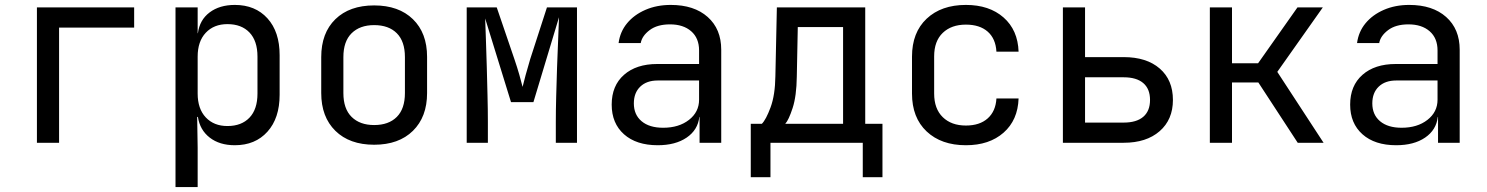

<svg xmlns="http://www.w3.org/2000/svg" viewBox="-20 -580 6040 780"><path d="M130 0V-550H525V-468H220V0Z M693 180V-550H783V-445H784Q791 -499 831.5 -529.5Q872 -560 934 -560Q1017 -560 1066.5 -505.5Q1116 -451 1116 -356V-195Q1116 -100 1066.5 -45Q1017 10 934 10Q872 10 832 -21Q792 -52 784 -105H781L783 20V180ZM904 -68Q961 -68 993.5 -102Q1026 -136 1026 -200V-350Q1026 -414 993.5 -448Q961 -482 904 -482Q849 -482 816 -447Q783 -412 783 -350V-200Q783 -138 816 -103Q849 -68 904 -68Z M1500 8Q1400 8 1342.5 -48.5Q1285 -105 1285 -202V-348Q1285 -446 1342.5 -502Q1400 -558 1500 -558Q1600 -558 1657.5 -502Q1715 -446 1715 -349V-202Q1715 -105 1657.5 -48.5Q1600 8 1500 8ZM1500 -72Q1559 -72 1592 -105Q1625 -138 1625 -202V-348Q1625 -412 1592 -445Q1559 -478 1500 -478Q1442 -478 1408.5 -445Q1375 -412 1375 -348V-202Q1375 -138 1408.5 -105Q1442 -72 1500 -72Z M1876 0V-550H1998L2070 -339Q2081 -307 2090 -275.5Q2099 -244 2103 -227Q2107 -244 2115.5 -275.5Q2124 -307 2134 -340L2202 -550H2324V0H2238V-85Q2238 -130 2239.5 -187.5Q2241 -245 2243 -305.5Q2245 -366 2247.5 -419.5Q2250 -473 2251 -510L2147 -165H2056L1951 -505Q1952 -471 1954 -420Q1956 -369 1957.5 -310Q1959 -251 1960.5 -192.5Q1962 -134 1962 -85V0Z M2652 10Q2565 10 2515 -34.5Q2465 -79 2465 -155Q2465 -232 2515 -276Q2565 -320 2650 -320H2820V-375Q2820 -425 2788 -453Q2756 -481 2702 -481Q2650 -481 2619 -457.5Q2588 -434 2583 -405H2493Q2499 -451 2527.5 -485.5Q2556 -520 2602 -540Q2648 -560 2705 -560Q2800 -560 2855 -511Q2910 -462 2910 -378V0H2822V-105H2821Q2815 -52 2769.5 -21Q2724 10 2652 10ZM2674 -61Q2738 -61 2779 -93Q2820 -125 2820 -175V-253H2652Q2607 -253 2581 -228Q2555 -203 2555 -160Q2555 -114 2586.5 -87.5Q2618 -61 2674 -61Z M3030 140V-77H3075Q3092 -94 3110.5 -144Q3129 -194 3130 -271L3136 -550H3495V-77H3565V140H3485V0H3110V140ZM3170 -77H3405V-470H3221L3217 -269Q3216 -190 3200 -141Q3184 -92 3170 -77Z M3904 10Q3804 10 3744.5 -46Q3685 -102 3685 -200V-350Q3685 -448 3744.5 -504Q3804 -560 3904 -560Q3999 -560 4057 -509Q4115 -458 4118 -370H4028Q4025 -423 3992.5 -451.5Q3960 -480 3904 -480Q3845 -480 3810 -446.5Q3775 -413 3775 -351V-200Q3775 -138 3810 -104Q3845 -70 3904 -70Q3960 -70 3992.5 -99Q4025 -128 4028 -180H4118Q4115 -92 4057 -41Q3999 10 3904 10Z M4298 0V-550H4388V-348H4545Q4638 -348 4691.5 -301.5Q4745 -255 4745 -174Q4745 -94 4691 -47Q4637 0 4545 0ZM4388 -82H4545Q4597 -82 4624.5 -105.5Q4652 -129 4652 -174Q4652 -219 4624.5 -242.5Q4597 -266 4545 -266H4388Z M4895 0V-550H4985V-323H5091L5251 -550H5354L5169 -288L5357 0H5252L5092 -245H4985V0Z M5652 10Q5565 10 5515 -34.5Q5465 -79 5465 -155Q5465 -232 5515 -276Q5565 -320 5650 -320H5820V-375Q5820 -425 5788 -453Q5756 -481 5702 -481Q5650 -481 5619 -457.5Q5588 -434 5583 -405H5493Q5499 -451 5527.5 -485.5Q5556 -520 5602 -540Q5648 -560 5705 -560Q5800 -560 5855 -511Q5910 -462 5910 -378V0H5822V-105H5821Q5815 -52 5769.5 -21Q5724 10 5652 10ZM5674 -61Q5738 -61 5779 -93Q5820 -125 5820 -175V-253H5652Q5607 -253 5581 -228Q5555 -203 5555 -160Q5555 -114 5586.5 -87.5Q5618 -61 5674 -61Z"/></svg>

Font: NKDuy Mono
Style: Regular
Weight: 400
Monospace: yes
Designer: NKDuy
Foundry: NKDuy
Version: Version 2.251; ttfautohint (v1.8.4.7-5d5b)